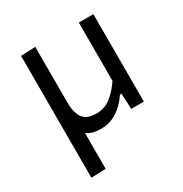

<svg xmlns="http://www.w3.org/2000/svg" viewBox="-162 -624 899 943"><g transform="rotate(-30 287.0 -153.0)"><path d="M86 195V-496L168.5 -499.5V-186Q168.5 -127 189.8 -96.2Q211 -65.5 266.5 -65.5Q314 -65.5 350.2 -94.8Q386.5 -124 413.5 -165.5V-496H496V0H424.5Q423.5 -22 422.5 -44.5Q421.5 -66.5 420.5 -88.5H411.5Q397 -66 374 -43Q351 -20 319.5 -4.5Q288 11 249 11Q198.5 11 168.5 -10.5V192Z"/></g></svg>

Font: Heraclito
Style: Regular
Weight: 400
Designer: Kostas Bartsokas (font) & Cristiano Sobral (main changes)
Foundry: Kostas Bartsokas (font) & Cristiano Sobral (main changes)
Version: Version 1.00;July 8, 2020;FontCreator 13.0.0.2655 64-bit